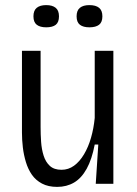

<svg xmlns="http://www.w3.org/2000/svg" viewBox="-20 -720 536 752"><path d="M204 12Q169 12 144.5 -1Q120 -14 105 -35.5Q90 -57 81.5 -85Q73 -113 69.5 -142.5Q66 -172 66 -201V-521H139V-223Q139 -194 141 -164.5Q143 -135 151 -110Q159 -85 175.5 -70Q192 -55 221 -55Q248 -55 270 -71Q292 -87 309 -115.5Q326 -144 336.5 -180.5Q347 -217 351 -258V-521H424V-210V0H355L365 -154H351Q340 -96 319.5 -59Q299 -22 270 -5Q241 12 204 12ZM330 -613Q306 -613 293 -623Q280 -633 280 -656Q280 -679 293 -689.5Q306 -700 330 -700Q355 -700 368 -689.5Q381 -679 381 -656Q381 -633 368 -623Q355 -613 330 -613ZM161 -613Q137 -613 124 -623Q111 -633 111 -656Q111 -679 124 -689.5Q137 -700 161 -700Q185 -700 198 -689.5Q211 -679 211 -656Q211 -633 198.5 -623Q186 -613 161 -613Z"/></svg>

Font: Bricolage Grotesque SemiCondensed Light
Style: Regular
Weight: 300
Width: 4
Designer: Mathieu Triay
Foundry: Atelier Triay
Version: Version 1.000;gftools[0.9.30]